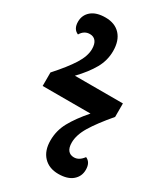

<svg xmlns="http://www.w3.org/2000/svg" viewBox="-183 -792 752 876"><g transform="rotate(30 193.0 -354.0)"><path d="M168 -106Q168 -158 193 -203.5Q218 -249 265 -303H13V-374Q68 -435 96 -479.5Q124 -524 124 -561Q124 -588 113 -602Q102 -616 82 -616Q52 -616 35 -587Q6 -599 6 -638Q6 -673 32 -695Q58 -717 106 -717Q156 -717 184 -686.5Q212 -656 212 -601Q212 -552 187.5 -508.5Q163 -465 117 -417H370V-346Q313 -279 285 -232.5Q257 -186 257 -146Q257 -119 268 -105.5Q279 -92 299 -92Q326 -92 347 -121Q375 -109 375 -70Q375 -35 349 -13Q323 9 275 9Q226 9 197 -21.5Q168 -52 168 -106Z"/></g></svg>

Font: Noto Serif CondExtraBold
Style: Regular
Weight: 800
Width: 3
Designer: Monotype Design Team
Foundry: Monotype Imaging Inc.
Version: Version 1.001